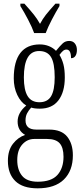

<svg xmlns="http://www.w3.org/2000/svg" viewBox="-20 -786 451 1046"><path d="M23 90Q23 33 50.5 -2.5Q78 -38 117 -51Q76 -74 76 -124Q76 -172 123 -211Q93 -229 74 -269Q55 -309 55 -359Q55 -451 91 -497.5Q127 -544 197 -544Q224 -544 247 -534.5Q270 -525 285 -509Q307 -536 321.5 -549.5Q336 -563 357 -563Q377 -563 388 -549Q399 -535 399 -514Q399 -494 391 -481.5Q383 -469 367 -469Q367 -516 342 -516Q332 -516 323.5 -509Q315 -502 304 -487Q318 -464 325.5 -435.5Q333 -407 333 -364Q333 -285 298.5 -239.5Q264 -194 197 -194Q167 -194 150 -200Q136 -185 127.5 -168.5Q119 -152 119 -130Q119 -80 178 -80H248Q315 -80 346 -41.5Q377 -3 377 60Q377 144 328 192Q279 240 185 240Q104 240 63.5 200.5Q23 161 23 90ZM278 -365Q278 -442 258 -475Q238 -508 193 -508Q110 -508 110 -364Q110 -296 130.5 -262.5Q151 -229 195 -229Q239 -229 258.5 -262Q278 -295 278 -365ZM326 68Q326 18 305 -5.5Q284 -29 236 -29H167Q128 -29 101 1.5Q74 32 74 86Q74 140 100.5 172Q127 204 186 204Q260 204 293 167Q326 130 326 68ZM91 -753V-766H113Q148 -727 165 -705.5Q182 -684 198 -656Q213 -684 230 -705.5Q247 -727 282 -766H304V-753Q285 -722 263 -680Q241 -638 229 -606H166Q155 -637 133 -679Q111 -721 91 -753Z"/></svg>

Font: Noto Serif CondLight
Style: Regular
Weight: 300
Width: 3
Designer: Monotype Design Team
Foundry: Monotype Imaging Inc.
Version: Version 1.001